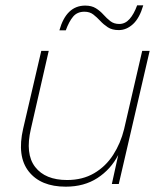

<svg xmlns="http://www.w3.org/2000/svg" viewBox="-20 -691 609 721"><path d="M227 10Q133 10 88 -47Q43 -104 67 -208L135 -500H163L96 -207Q74 -113 112 -64Q150 -15 232 -15Q290 -15 333.5 -40.5Q377 -66 405 -109.5Q433 -153 446 -206L514 -500H542L426 0H400L424 -109Q396 -55 346 -22.5Q296 10 227 10ZM518 -671Q504 -623 479.5 -600.5Q455 -578 426 -578Q401 -578 385 -588.5Q369 -599 356.5 -612.5Q344 -626 330.5 -636.5Q317 -647 297 -647Q270 -647 254.5 -628.5Q239 -610 227 -577H203Q229 -670 300 -670Q324 -670 340 -660Q356 -650 368.5 -636Q381 -622 394.5 -611.5Q408 -601 428 -601Q450 -601 466.5 -619.5Q483 -638 495 -671Z"/></svg>

Font: Work Sans ExtraLight
Style: Italic
Weight: 200
Italic angle: -13°
Designer: Wei Huang
Foundry: Wei Huang
Version: Version 2.012; ttfautohint (v1.8.3)